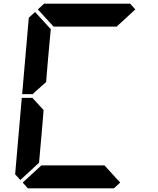

<svg xmlns="http://www.w3.org/2000/svg" viewBox="-20 -1020 856 1040"><path d="M162 -515 158 -510H100L136 -924L170 -955L255 -862L240 -698L231 -590L230 -576ZM192 -144 191 -138 90 -45 62 -76 98 -490H156L160 -485L216 -424L213 -384L206 -302ZM631 -31 597 0H426H302H131L103 -31L204 -124H229H313H437H521H546ZM185 -969 219 -1000H390H514H685L713 -969L612 -876H587H503H379H295H276H270Z"/></svg>

Font: DSEG14 Classic
Style: Bold Italic
Weight: 700
Italic angle: -5°
Designer: Keshikan(Twitter:@keshinomi_88pro)
Version: Version 0.46